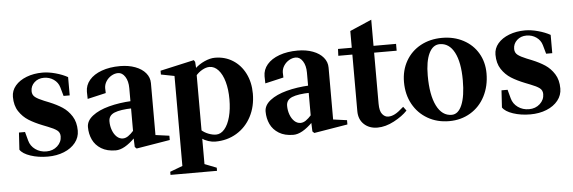

<svg xmlns="http://www.w3.org/2000/svg" viewBox="-53 -845 3648 1222"><g transform="rotate(-5 1771.0 -234.5)"><path d="M47 -41.8 53.8 -150.8H92.6L107.6 -95.2Q117 -59.4 147.5 -37.6Q178 -15.8 218 -15.8Q259.8 -15.8 288 -41.6Q316.2 -67.4 316.2 -104Q316.2 -128.6 297.7 -142.5Q279.2 -156.4 240.2 -171.4L207.8 -184.2Q156.8 -204.4 120.7 -227.1Q84.6 -249.8 59.9 -287.2Q35.2 -324.6 35.2 -380Q35.2 -420 61.5 -451.1Q87.8 -482.2 133.8 -500Q179.8 -517.8 236 -517.8Q274.2 -517.8 318.6 -505.7Q363 -493.6 396.2 -475V-358.2H357L341 -414.8Q332 -446 304.7 -465.1Q277.4 -484.2 242 -484.2Q205.6 -484.2 181.2 -461.7Q156.8 -439.2 156.8 -406Q156.8 -381.8 174.8 -367.7Q192.8 -353.6 230.8 -338.2L261.8 -325.8Q311.2 -305.6 345.6 -282.9Q380 -260.2 403.9 -222.5Q427.8 -184.8 427.8 -130Q427.8 -87.4 401 -53.6Q374.2 -19.8 327.7 -1Q281.2 17.8 224 17.8Q163.2 17.8 113.5 1.1Q63.8 -15.6 47 -41.8Z M494.2 -147Q494.2 -187.2 533.9 -218.1Q573.6 -249 639.6 -266.6Q705.6 -284.2 785.6 -288.2L778 -279.8V-371Q778 -415.8 759.8 -444.3Q741.6 -472.8 714.8 -472.8Q693 -472.8 672.3 -460.7Q651.6 -448.6 638.6 -428.5Q625.6 -408.4 625 -385Q625.4 -366.4 626 -353L508.2 -325.8Q507.2 -336.6 507.2 -371Q507.2 -413.4 535 -446.2Q562.8 -479 613.7 -497.5Q664.6 -516 731 -516Q785.2 -516 827.9 -500Q870.6 -484 894.3 -455.5Q918 -427 918 -391V-51.2L909.6 -60.4L1005.8 -47.2V-19.8L791.2 15.8L780 5L777.6 -58L782.6 -53.8Q712.8 16 658.2 16Q602.8 16 565.7 -6.8Q528.6 -29.6 511.4 -66.4Q494.2 -103.2 494.2 -147ZM783.2 -103.4 778 -89.4V-255.6L787.6 -241.8Q709 -240.2 671.4 -224.7Q633.8 -209.2 633.8 -171.6Q633.8 -141.2 643.7 -114.5Q653.6 -87.8 670.9 -71.7Q688.2 -55.6 710.2 -55.6Q726.6 -55.6 743.4 -66.7Q760.2 -77.8 783.2 -103.4Z M1206.8 -13.2 1212.6 -17.4V160.2L1205 149.2L1288.4 181.8V201.8H991.2V181.8L1079.4 148.8L1071.4 160.2V-431.4L1079.8 -421.6L986 -439.8V-464.2L1202.6 -512.8L1210.2 -500.8L1213.4 -453.6L1207.6 -457.8Q1234.8 -484.2 1270.9 -500.3Q1307 -516.4 1337.6 -516.4Q1401.4 -516.4 1451.6 -484.7Q1501.8 -453 1530.1 -396.5Q1558.4 -340 1558.4 -268Q1558.4 -186 1524.5 -121.5Q1490.6 -57 1430.3 -20.7Q1370 15.6 1293.6 15.6Q1273.8 15.6 1250 8.1Q1226.2 0.6 1206.8 -13.2ZM1302.6 -28.4Q1332.8 -28.4 1356.6 -56Q1380.4 -83.6 1393.6 -133Q1406.8 -182.4 1406.8 -245Q1406.8 -308 1393.1 -357Q1379.4 -406 1354.4 -433.5Q1329.4 -461 1297.6 -461Q1276 -461 1251.2 -447.1Q1226.4 -433.2 1208.8 -411.4L1212.6 -424.8V-54.4L1207.2 -67.8Q1228.2 -48.6 1254.7 -38.5Q1281.2 -28.4 1302.6 -28.4Z M1629.2 -147Q1629.2 -187.2 1668.9 -218.1Q1708.6 -249 1774.6 -266.6Q1840.6 -284.2 1920.6 -288.2L1913 -279.8V-371Q1913 -415.8 1894.8 -444.3Q1876.6 -472.8 1849.8 -472.8Q1828 -472.8 1807.3 -460.7Q1786.6 -448.6 1773.6 -428.5Q1760.6 -408.4 1760 -385Q1760.4 -366.4 1761 -353L1643.2 -325.8Q1642.2 -336.6 1642.2 -371Q1642.2 -413.4 1670 -446.2Q1697.8 -479 1748.7 -497.5Q1799.6 -516 1866 -516Q1920.2 -516 1962.9 -500Q2005.6 -484 2029.3 -455.5Q2053 -427 2053 -391V-51.2L2044.6 -60.4L2140.8 -47.2V-19.8L1926.2 15.8L1915 5L1912.6 -58L1917.6 -53.8Q1847.8 16 1793.2 16Q1737.8 16 1700.7 -6.8Q1663.6 -29.6 1646.4 -66.4Q1629.2 -103.2 1629.2 -147ZM1918.2 -103.4 1913 -89.4V-255.6L1922.6 -241.8Q1844 -240.2 1806.4 -224.7Q1768.8 -209.2 1768.8 -171.6Q1768.8 -141.2 1778.7 -114.5Q1788.6 -87.8 1805.9 -71.7Q1823.2 -55.6 1845.2 -55.6Q1861.6 -55.6 1878.4 -66.7Q1895.2 -77.8 1918.2 -103.4Z M2211 -99V-468.6L2219.8 -460.2H2121.2L2123 -503.8H2219.8L2211 -495.4V-610.8L2350 -670.8V-495.4L2341.6 -503.8H2494V-460.2H2341.6L2350 -468.6V-134Q2350 -86.8 2366.5 -67Q2383 -47.2 2403.2 -47.2H2408.2Q2426 -47.4 2447.6 -58.4Q2469.2 -69.4 2504 -100.8L2523 -75.2Q2491 -41 2436.4 -12.1Q2381.8 16.8 2330.2 16.8Q2277.8 16.8 2244.4 -14.6Q2211 -46 2211 -99Z M2523 -256.9Q2523 -332 2556.8 -391.3Q2590.7 -450.6 2651.1 -483.5Q2711.6 -516.4 2788.8 -516.4Q2864.4 -516.4 2924.4 -484.5Q2984.5 -452.6 3017.8 -395.8Q3051.2 -339 3051.2 -266.8Q3051.2 -185.7 3017.9 -121Q2984.6 -56.4 2924.5 -20.4Q2864.4 15.6 2788.8 15.6Q2711.6 15.6 2651.1 -19.5Q2590.7 -54.5 2556.8 -116.1Q2523 -177.7 2523 -256.9ZM2897 -235.9Q2897 -351.2 2863.8 -414.5Q2830.6 -477.8 2770.4 -477.8Q2726.2 -477.8 2701.7 -426.9Q2677.2 -376 2677.2 -285Q2677.2 -160.8 2711.7 -91.9Q2746.2 -23 2807.8 -23Q2850 -23 2873.5 -78.9Q2897 -134.8 2897 -235.9Z M3130 -41.8 3136.8 -150.8H3175.6L3190.6 -95.2Q3200 -59.4 3230.5 -37.6Q3261 -15.8 3301 -15.8Q3342.8 -15.8 3371 -41.6Q3399.2 -67.4 3399.2 -104Q3399.2 -128.6 3380.7 -142.5Q3362.2 -156.4 3323.2 -171.4L3290.8 -184.2Q3239.8 -204.4 3203.7 -227.1Q3167.6 -249.8 3142.9 -287.2Q3118.2 -324.6 3118.2 -380Q3118.2 -420 3144.5 -451.1Q3170.8 -482.2 3216.8 -500Q3262.8 -517.8 3319 -517.8Q3357.2 -517.8 3401.6 -505.7Q3446 -493.6 3479.2 -475V-358.2H3440L3424 -414.8Q3415 -446 3387.7 -465.1Q3360.4 -484.2 3325 -484.2Q3288.6 -484.2 3264.2 -461.7Q3239.8 -439.2 3239.8 -406Q3239.8 -381.8 3257.8 -367.7Q3275.8 -353.6 3313.8 -338.2L3344.8 -325.8Q3394.2 -305.6 3428.6 -282.9Q3463 -260.2 3486.9 -222.5Q3510.8 -184.8 3510.8 -130Q3510.8 -87.4 3484 -53.6Q3457.2 -19.8 3410.7 -1Q3364.2 17.8 3307 17.8Q3246.2 17.8 3196.5 1.1Q3146.8 -15.6 3130 -41.8Z"/></g></svg>

Font: Wittgenstein
Style: Regular
Weight: 400
Designer: Jörg Drees
Foundry: Jörg Drees
Version: Version 1.003;Glyphs 3.1.2 (3151)